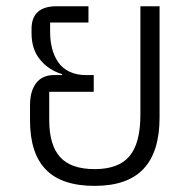

<svg xmlns="http://www.w3.org/2000/svg" viewBox="-20 -589 623 621"><path d="M77.1 -199.2V-248Q77.1 -294.9 97.2 -320.6Q117.2 -346.2 154.8 -346.2H181.2V-349.1Q137.2 -362.3 109.6 -396Q82 -429.7 82 -481.9V-495.1Q82 -568.8 163.1 -568.8H266.1V-516.1H142.1V-486.8Q142.1 -457 148.4 -432.4Q154.8 -407.7 168.2 -387.9Q181.6 -368.2 204.6 -357.2Q227.5 -346.2 257.8 -346.2H283.2V-292H139.2V-201.2Q139.2 -120.1 174.3 -81.1Q209.5 -42 286.1 -42Q363.8 -42 398.9 -84Q434.1 -126 434.1 -217.8V-568.8H496.1V-209Q496.1 -98.1 444.3 -43Q392.6 12.2 286.1 12.2Q179.7 12.2 128.4 -40.5Q77.1 -93.3 77.1 -199.2Z"/></svg>

Font: Anuphan Light
Style: Regular
Weight: 300
Designer: Mike Abbink, Paul van der Laan, Pieter van Rosmalen, Mint Tantisuwanna
Foundry: Bold Monday; Cadson Demak
Version: Version 3.002;hotconv 1.0.109;makeotfexe 2.5.65596